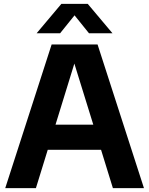

<svg xmlns="http://www.w3.org/2000/svg" viewBox="-20 -969 768 989"><path d="M7 0 246 -740H482.5L721.5 0H561.5L500.5 -197.5H226L165 0ZM266 -327H460.5L363 -641.5ZM168.5 -797.5 296 -949H432L559.5 -797.5H438.5L364 -890L289.5 -797.5Z"/></svg>

Font: Encode Sans
Style: Bold
Weight: 700
Designer: Multiple Designers
Foundry: Impallari Type
Version: Version 3.002; ttfautohint (v1.8.3) -l 8 -r 50 -G 200 -x 14 